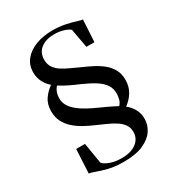

<svg xmlns="http://www.w3.org/2000/svg" viewBox="-213 -953 1087 1182"><g transform="rotate(-30 330.0 -361.5)"><path d="M165.5 -116.5 190 31Q201.5 46 236.2 59.5Q271 73 319.5 73Q385 73 423 44.2Q461 15.5 461 -32.5Q461 -62.5 446 -84Q431 -105.5 405.8 -122.2Q380.5 -139 347.5 -153.8Q314.5 -168.5 278.5 -184.5Q242 -200 207.8 -219Q173.5 -238 145.8 -262.8Q118 -287.5 101.8 -319.5Q85.5 -351.5 85.5 -393.5Q85.5 -444 109.2 -478.2Q133 -512.5 166.5 -536Q141 -557.5 125.2 -588.2Q109.5 -619 109.5 -656.5Q109.5 -707.5 139.2 -744.5Q169 -781.5 221.2 -801.8Q273.5 -822 340.5 -822Q389 -822 429.2 -813.5Q469.5 -805 497.5 -796Q525.5 -787 538 -786L529 -629.5H472L447.5 -764Q439.5 -774 408.8 -785Q378 -796 337.5 -796Q280.5 -796 243.8 -768.8Q207 -741.5 207 -690Q207 -658 222 -635.5Q237 -613 262.2 -596.5Q287.5 -580 319.5 -565.8Q351.5 -551.5 385 -535.5Q420 -520.5 454.2 -502.8Q488.5 -485 516.8 -461.8Q545 -438.5 562 -407.5Q579 -376.5 579 -334.5Q579 -287 557.2 -250.5Q535.5 -214 499.5 -188.5Q529.5 -165 545.2 -134.5Q561 -104 561 -67.5Q561 -24 535.8 14Q510.5 52 457.2 75.5Q404 99 319.5 99Q257.5 99 213 88Q168.5 77 139.5 65.8Q110.5 54.5 94.5 53L103 -116.5ZM307 -288Q328.5 -277.5 349.2 -268Q370 -258.5 389.8 -249.5Q409.5 -240.5 428.2 -231.2Q447 -222 464.5 -212.5Q479.5 -228 484.8 -249Q490 -270 490 -288.5Q490 -325.5 470.8 -352.8Q451.5 -380 416 -402.2Q380.5 -424.5 330.5 -446.5Q309.5 -455.5 291 -463.8Q272.5 -472 256.8 -479.8Q241 -487.5 226 -495.8Q211 -504 196 -513.5Q182.5 -499 175.5 -479.5Q168.5 -460 168.5 -434.5Q168.5 -409 183.2 -384Q198 -359 228.8 -335.2Q259.5 -311.5 307 -288Z"/></g></svg>

Font: Merriweather 144pt Medium
Style: Regular
Weight: 500
Version: Version 2.100